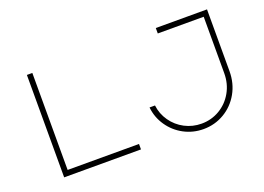

<svg xmlns="http://www.w3.org/2000/svg" viewBox="-103 -953 1685 1226"><g transform="rotate(-20 740.0 -340.5)"><path d="M155 0V-696H192V-37H677V0ZM1379 -276Q1379 -194 1341.5 -127.5Q1304 -61 1239.5 -23Q1175 15 1098 15Q1027 15 966 -17.5Q905 -50 866 -107Q827 -164 820 -233H857Q864 -174 898 -125.5Q932 -77 984.5 -49.5Q1037 -22 1098 -22Q1165 -22 1221 -55Q1277 -88 1310 -146Q1343 -204 1343 -276V-659H1031V-696H1379Z"/></g></svg>

Font: Major Mono Display
Style: Regular
Weight: 400
Designer: Emre Parlak
Foundry: Emre Parlak
Version: Version 2.000; ttfautohint (v1.8) -l 8 -r 50 -G 200 -x 14 -D